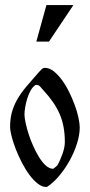

<svg xmlns="http://www.w3.org/2000/svg" viewBox="-20 -740 356 761"><path d="M158 -471Q176 -471 193 -457.5Q210 -444 225.5 -423Q241 -402 254 -375.5Q267 -349 276.5 -323Q286 -297 291 -273.5Q296 -250 296 -235Q296 -205 285 -170.5Q274 -136 256 -103.5Q238 -71 214.5 -43Q191 -15 166 1Q148 2 130.5 -11.5Q113 -25 97 -46.5Q81 -68 67 -95Q53 -122 42.5 -149Q32 -176 26 -199.5Q20 -223 20 -238Q20 -274 29.5 -303Q39 -332 55 -357Q71 -382 91.5 -405Q112 -428 134 -454Q139 -459 144.5 -465Q150 -471 158 -471ZM120 -403Q109 -395 101 -380.5Q93 -366 88 -349.5Q83 -333 80 -316Q77 -299 77 -286Q77 -274 81.5 -253Q86 -232 93.5 -208.5Q101 -185 112 -160.5Q123 -136 135.5 -116Q148 -96 162 -83.5Q176 -71 191 -71L207 -84Q218 -103 227.5 -129.5Q237 -156 237 -177Q237 -241 216.5 -288Q196 -335 153 -381Q146 -389 139 -397Q132 -405 120 -403ZM164 -720H271L174 -575H124L164 -720Z"/></svg>

Font: Germanica
Style: Regular
Weight: 400
Designer: Peter Wiegel
Foundry: Peter Wiegel